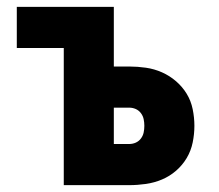

<svg xmlns="http://www.w3.org/2000/svg" viewBox="-20 -540 640 560"><path d="M166 0V-400H29V-520H312V-346H357Q381 -346 405.5 -342.5Q430 -339 452.5 -329Q475 -319 493.5 -303Q512 -287 524.5 -266.5Q537 -246 542 -221.5Q547 -197 547 -173Q547 -149 542 -124.5Q537 -100 524.5 -79Q512 -58 493.5 -42Q475 -26 452.5 -16.5Q430 -7 405.5 -3.5Q381 0 357 0ZM357 -120Q367 -120 376 -124Q385 -128 391 -136Q397 -144 399 -153.5Q401 -163 401 -173Q401 -183 399 -192.5Q397 -202 391 -210Q385 -218 376 -222Q367 -226 357 -226H312V-120Z"/></svg>

Font: Iosevka SS04 Heavy Extended
Style: Regular
Weight: 900
Width: 7
Monospace: yes
Designer: Belleve Invis
Foundry: Belleve Invis
Version: Version 19.0.0; ttfautohint (v1.8.4)